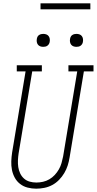

<svg xmlns="http://www.w3.org/2000/svg" viewBox="-20 -1128 583 1156"><path d="M198 8Q172 8 146.5 1.5Q121 -5 101 -20.5Q81 -36 69 -58Q57 -80 52 -105Q47 -130 48 -157Q49 -184 53 -210L134 -698H81V-735H232V-698H174L92 -204Q89 -184 88 -163Q87 -142 90 -122Q93 -102 101.5 -84Q110 -66 124.5 -53Q139 -40 158.5 -34.5Q178 -29 199 -29Q219 -29 239 -33.5Q259 -38 277 -48.5Q295 -59 309.5 -74.5Q324 -90 334.5 -108.5Q345 -127 350.5 -146.5Q356 -166 360 -186L445 -698H392V-735H543V-698H485L399 -180Q395 -155 387.5 -131.5Q380 -108 367 -86Q354 -64 335.5 -45Q317 -26 294.5 -14Q272 -2 247 3Q222 8 198 8ZM440 -846Q431 -846 422.5 -849Q414 -852 408.5 -859Q403 -866 401.5 -875.5Q400 -885 402 -895Q403 -901 406 -907Q409 -913 415 -917Q421 -921 427.5 -922.5Q434 -924 440 -924Q450 -924 458.5 -921Q467 -918 472.5 -911Q478 -904 479.5 -894.5Q481 -885 479 -875Q478 -869 474.5 -863Q471 -857 465.5 -853Q460 -849 453.5 -847.5Q447 -846 440 -846ZM240 -846Q231 -846 222.5 -849Q214 -852 208.5 -859Q203 -866 201.5 -875.5Q200 -885 202 -895Q203 -901 206 -907Q209 -913 215 -917Q221 -921 227.5 -922.5Q234 -924 240 -924Q250 -924 258.5 -921Q267 -918 272.5 -911Q278 -904 279.5 -894.5Q281 -885 279 -875Q278 -869 274.5 -863Q271 -857 265.5 -853Q260 -849 253.5 -847.5Q247 -846 240 -846ZM224 -1072V-1108H524V-1072Z"/></svg>

Font: Iosevka Slab XLtObl
Style: Regular
Weight: 200
Italic angle: -9°
Monospace: yes
Designer: Belleve Invis
Foundry: Belleve Invis
Version: Version 11.1.1; ttfautohint (v1.8.3)